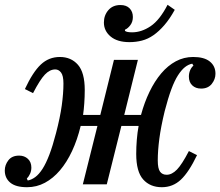

<svg xmlns="http://www.w3.org/2000/svg" viewBox="-28 -770 920 802"><path d="M85 12Q38 12 15 -7Q-8 -26 -8 -58Q-8 -81 7 -100.5Q22 -120 52 -120Q74 -120 88.5 -106.5Q103 -93 103 -70Q103 -56 97.5 -44Q92 -32 84 -24L88 -16Q104 -19 119.5 -30.5Q135 -42 149.5 -64.5Q164 -87 178 -123.5Q192 -160 206 -214Q223 -279 230 -329.5Q237 -380 237 -421Q237 -454 227 -467Q217 -480 203 -480Q180 -480 159.5 -458.5Q139 -437 110 -381L76 -398Q109 -469 142.5 -500.5Q176 -532 222 -532Q269 -532 297.5 -499.5Q326 -467 326 -394Q326 -366 324 -338Q322 -310 319 -290H391L448 -520H548L491 -290H561Q575 -342 596.5 -386.5Q618 -431 645.5 -463.5Q673 -496 706.5 -514Q740 -532 779 -532Q825 -532 848.5 -513Q872 -494 872 -462Q872 -439 856.5 -419.5Q841 -400 812 -400Q789 -400 775 -413.5Q761 -427 761 -450Q761 -464 766 -476Q771 -488 780 -496L775 -504Q759 -501 744.5 -489.5Q730 -478 715.5 -455.5Q701 -433 687.5 -396.5Q674 -360 660 -306Q644 -240 637.5 -190Q631 -140 631 -100Q631 -66 640.5 -53Q650 -40 668 -40Q690 -40 711 -61.5Q732 -83 761 -139L795 -122Q761 -51 727.5 -19.5Q694 12 648 12Q599 12 570 -20.5Q541 -53 541 -127Q541 -156 543.5 -186.5Q546 -217 551 -244H479L418 0H318L379 -244H309Q295 -186 273 -139Q251 -92 222.5 -58.5Q194 -25 159.5 -6.5Q125 12 85 12ZM513 -594Q462 -594 434 -617.5Q406 -641 406 -676Q406 -706 424.5 -727.5Q443 -749 475 -749Q500 -749 513.5 -735Q527 -721 527 -699Q527 -679 516.5 -665Q506 -651 494 -646V-641Q501 -635 524 -635Q563 -635 601 -660.5Q639 -686 672 -750L702 -729Q681 -691 658.5 -665Q636 -639 613 -623Q590 -607 565 -600.5Q540 -594 513 -594Z"/></svg>

Font: IBM Plex Serif Medium
Style: Italic
Weight: 500
Italic angle: -14°
Designer: Mike Abbink, Paul van der Laan, Pieter van Rosmalen
Foundry: Bold Monday
Version: Version 2.5